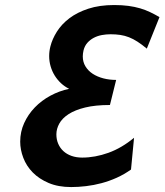

<svg xmlns="http://www.w3.org/2000/svg" viewBox="-20 -738 660 770"><path d="M568.8 -543Q548.8 -559.6 531.5 -570.8Q514.2 -582 497.3 -588.6Q480.5 -595.2 462.4 -597.9Q444.3 -600.6 423.3 -600.6Q405.8 -600.6 388.4 -597.4Q371.1 -594.2 356.2 -586.4Q341.3 -578.6 330.3 -566.2Q319.3 -553.7 314.9 -535.6Q312 -522.9 312 -511.7Q312 -489.3 322.8 -471.7Q333.5 -454.1 351.8 -442.1Q370.1 -430.2 394.3 -423.8Q418.5 -417.5 445.8 -417.5L420.9 -316.9Q362.3 -316.9 321.5 -306.9Q280.8 -296.9 255.1 -280.3Q229.5 -263.7 217.8 -242.4Q206.1 -221.2 206.1 -199.2Q206.1 -178.7 213.4 -161.6Q220.7 -144.5 234.1 -132.1Q247.6 -119.6 266.8 -112.8Q286.1 -106 309.6 -106Q361.3 -106 414.8 -125.2Q468.3 -144.5 517.6 -185.5L505.4 -58.1Q478 -38.6 448 -25.1Q418 -11.7 387 -3.4Q356 4.9 325 8.5Q293.9 12.2 265.6 12.2Q213.4 12.2 175 -4.2Q136.7 -20.5 111.3 -46.4Q85.9 -72.3 73.5 -105Q61 -137.7 61 -169.9Q61 -209.5 76.9 -244.4Q92.8 -279.3 119.6 -307.1Q146.5 -335 182.1 -354.2Q217.8 -373.5 257.3 -381.8Q239.3 -390.6 224.6 -404.3Q210 -418 199.5 -434.8Q189 -451.7 183.1 -471.7Q177.2 -491.7 177.2 -513.2Q177.2 -532.7 182.1 -551.8Q189.5 -581.5 208.3 -611.3Q227.1 -641.1 258.3 -664.8Q289.6 -688.5 334.2 -703.1Q378.9 -717.8 438 -717.8Q469.2 -717.8 494.9 -714.4Q520.5 -710.9 542 -704.6Q563.5 -698.2 582.3 -689.2Q601.1 -680.2 619.6 -669.4Z"/></svg>

Font: Andika New Basic
Style: Bold Italic
Weight: 700
Italic angle: -14°
Designer: Victor Gaultney, Annie Olsen, Pablo Ugerman
Foundry: SIL International
Version: Version 5.500